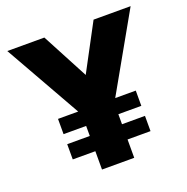

<svg xmlns="http://www.w3.org/2000/svg" viewBox="-125 -818 913 935"><g transform="rotate(-20 331.0 -350.0)"><path d="M130 -174H533V-95H130ZM130 -305H533V-226H130ZM247 -283 11 -700H203L330 -460L458 -700H650L414 -283V0H247Z"/></g></svg>

Font: Moderustic
Style: Bold
Weight: 700
Designer: Tural Alisoy
Foundry: TAFT Foundry
Version: Version 2.120